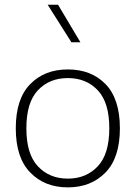

<svg xmlns="http://www.w3.org/2000/svg" viewBox="-20 -789 575 814"><path d="M267.6 -494.6C202.1 -494.6 148.9 -474.1 108.4 -432.6C67.4 -391.1 46.9 -328.6 46.9 -245.1C46.9 -161.6 67.4 -99.1 108.4 -57.6C148.9 -15.6 202.1 5.4 267.6 5.4C333 5.4 386.2 -15.6 427.2 -57.6C467.8 -99.1 488.3 -161.6 488.3 -245.1C488.3 -328.6 467.8 -391.1 427.2 -432.6C386.7 -474.1 333.5 -494.6 267.6 -494.6ZM267.6 -458C319.8 -458 361.8 -440.9 394.5 -406.2C427.2 -371.6 443.4 -317.9 443.4 -245.1C443.4 -172.4 427.2 -118.7 394.5 -84C361.8 -49.3 319.8 -31.7 267.6 -31.7C215.3 -31.7 173.3 -49.3 140.6 -84C107.9 -118.7 91.8 -172.4 91.8 -245.1C91.8 -317.9 107.9 -371.6 140.6 -406.2C173.3 -440.9 215.3 -458 267.6 -458ZM226.1 -769H182.1L282.7 -609.9H320.8Z"/></svg>

Font: Estedad ExtraLight
Style: Regular
Weight: 200
Designer: Amin Abedi
Version: Version 7.3